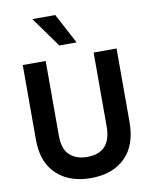

<svg xmlns="http://www.w3.org/2000/svg" viewBox="-111 -1125 994 1248"><g transform="rotate(-10 385.5 -501.0)"><path d="M77.1 -265.6V-759.8H228.5V-266.6Q228.5 -177.7 272 -138.2Q315.4 -98.6 386.7 -98.6Q544.9 -98.6 544.9 -272.5V-759.8H696.3V-274.4Q696.3 -121.1 613.3 -40Q530.3 41 387.7 41Q245.1 41 161.1 -38.6Q77.1 -118.2 77.1 -265.6ZM190.4 -1043H341.8L447.3 -843.8H333Z"/></g></svg>

Font: GenEi M Gothic v2 Bold
Style: Regular
Weight: 700
Version: Version 2.0